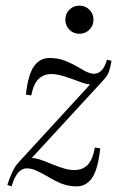

<svg xmlns="http://www.w3.org/2000/svg" viewBox="-20 -650 443 682"><path d="M347 -365 93 -89Q116 -88 159 -69Q186 -58 206 -52Q226 -46 245 -46Q273 -46 291 -64Q309 -82 317 -126L336 -123Q328 -48 307 -18Q286 12 253 12Q224 12 199.5 2.5Q175 -7 146 -25Q121 -39 105.5 -45.5Q90 -52 75 -52Q40 -52 21 12L6 7Q23 -47 44 -71L300 -350Q288 -351 273 -356Q258 -361 243 -367Q239 -368 222.5 -374Q206 -380 191 -383.5Q176 -387 163 -387Q135 -387 117 -369.5Q99 -352 91 -311L72 -314Q80 -386 101 -415Q122 -444 155 -444Q185 -444 209 -435Q233 -426 262 -409Q295 -388 313 -388Q346 -388 360 -438L376 -434Q372 -410 367 -395.5Q362 -381 347 -365ZM262 -630Q283 -630 297.5 -615.5Q312 -601 312 -580Q312 -559 297.5 -544.5Q283 -530 262 -530Q241 -530 226.5 -544.5Q212 -559 212 -580Q212 -601 226.5 -615.5Q241 -630 262 -630Z"/></svg>

Font: Arapey
Style: Italic
Weight: 400
Italic angle: -12°
Designer: Eduardo Rodriguez Tunni
Foundry: Eduardo Rodriguez Tunni
Version: Version 3.000